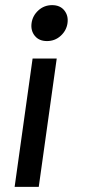

<svg xmlns="http://www.w3.org/2000/svg" viewBox="-20 -528 340 748"><path d="M183 -508Q214 -508 230.5 -487.5Q247 -467 243 -438Q239 -409 216.5 -388.5Q194 -368 163 -368Q132 -368 115.5 -388.5Q99 -409 103 -438Q107 -467 129.5 -487.5Q152 -508 183 -508ZM131 199.9H37L107 -300H201Z"/></svg>

Font: Retni Sans Medium
Style: Italic
Weight: 500
Italic angle: -8°
Designer: Vitaly Kuzmin
Foundry: ParaType Ltd.
Version: Version 1.00;June 10, 2019;FontCreator 11.5.0.2425 64-bit; t